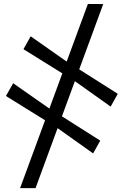

<svg xmlns="http://www.w3.org/2000/svg" viewBox="-20 -789 637 970"><path d="M81.5 161.5 424 -769 501.5 -768.5 159.5 161.5ZM450.5 -14 255.5 -152.5 215.5 -176.5 10 -304 46.5 -368.5 239.5 -233.5 278.5 -210.5 486.5 -78.5ZM539 -250.5 344 -389 303.5 -413 98.5 -540.5 135 -605.5 327.5 -470.5 367 -447 575 -315Z"/></svg>

Font: Merriweather 72pt
Style: Bold Italic
Weight: 700
Italic angle: -7.8°
Version: Version 2.101